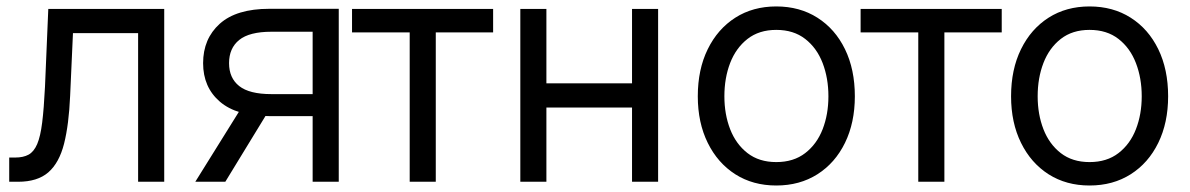

<svg xmlns="http://www.w3.org/2000/svg" viewBox="-20 -568 3719 600"><path d="M8.8 0V-75.7H27.8Q52.7 -75.7 69.3 -84.7Q85.9 -93.8 96.2 -117.7Q106.4 -141.6 111.8 -185.1Q117.2 -228.5 120.6 -296.9L130.9 -540H493.2V0H411.6V-464.4H208L199.2 -269Q195.3 -178.7 180.2 -118.9Q165 -59.1 131.1 -29.5Q97.2 0 36.6 0Z M1038.6 0H957V-468.8H828.1Q759.3 -468.8 727.5 -443.1Q695.8 -417.5 695.8 -370.6Q695.8 -324.2 727.5 -299.1Q759.3 -273.9 828.1 -273.9H992.2V-205.1H822.8Q719.7 -205.1 667.2 -250.2Q614.7 -295.4 614.7 -370.6Q614.7 -446.8 666.7 -493.7Q718.8 -540.5 821.8 -540.5H1038.6ZM684.1 0H590.3L742.7 -244.6H833.5Z M1260.3 0V-466.8H1080.1V-540H1521V-466.8H1341.8V0Z M1974.1 -307.6V-231.9H1667.5V-307.6ZM1687.5 -540V0H1606V-540ZM2036.6 -540V0H1955.1V-540Z M2405.8 11.7Q2333 11.7 2277.8 -23.4Q2222.7 -58.6 2191.7 -121.6Q2160.6 -184.6 2160.6 -267.1Q2160.6 -351.1 2191.7 -414.3Q2222.7 -477.5 2277.8 -512.7Q2333 -547.9 2405.8 -547.9Q2479 -547.9 2534.4 -512.7Q2589.8 -477.5 2620.6 -414.3Q2651.4 -351.1 2651.4 -267.1Q2651.4 -184.6 2620.6 -121.6Q2589.8 -58.6 2534.4 -23.4Q2479 11.7 2405.8 11.7ZM2405.8 -61.5Q2460 -61.5 2496.3 -89.6Q2532.7 -117.7 2550.8 -164.3Q2568.8 -210.9 2568.8 -267.1Q2568.8 -323.7 2550.8 -370.8Q2532.7 -418 2496.3 -446.3Q2460 -474.6 2405.8 -474.6Q2352.1 -474.6 2315.9 -446.3Q2279.8 -418 2261.7 -371.1Q2243.7 -324.2 2243.7 -267.1Q2243.7 -210.9 2261.7 -164.3Q2279.8 -117.7 2315.9 -89.6Q2352.1 -61.5 2405.8 -61.5Z M2849.6 0V-466.8H2669.4V-540H3110.4V-466.8H2931.2V0Z M3384.8 11.7Q3312 11.7 3256.8 -23.4Q3201.7 -58.6 3170.7 -121.6Q3139.6 -184.6 3139.6 -267.1Q3139.6 -351.1 3170.7 -414.3Q3201.7 -477.5 3256.8 -512.7Q3312 -547.9 3384.8 -547.9Q3458 -547.9 3513.4 -512.7Q3568.8 -477.5 3599.6 -414.3Q3630.4 -351.1 3630.4 -267.1Q3630.4 -184.6 3599.6 -121.6Q3568.8 -58.6 3513.4 -23.4Q3458 11.7 3384.8 11.7ZM3384.8 -61.5Q3439 -61.5 3475.3 -89.6Q3511.7 -117.7 3529.8 -164.3Q3547.9 -210.9 3547.9 -267.1Q3547.9 -323.7 3529.8 -370.8Q3511.7 -418 3475.3 -446.3Q3439 -474.6 3384.8 -474.6Q3331.1 -474.6 3294.9 -446.3Q3258.8 -418 3240.7 -371.1Q3222.7 -324.2 3222.7 -267.1Q3222.7 -210.9 3240.7 -164.3Q3258.8 -117.7 3294.9 -89.6Q3331.1 -61.5 3384.8 -61.5Z"/></svg>

Font: V-Inter
Style: Regular-375
Weight: 375
Designer: Rasmus Andersson
Foundry: rsms
Version: Version 4.000;git-4146feb